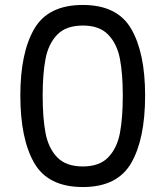

<svg xmlns="http://www.w3.org/2000/svg" viewBox="-20 -754 668 774"><path d="M62 -369Q62 -541 118 -637.5Q174 -734 314 -734Q453 -734 509 -637.5Q565 -541 565 -369Q565 -194 509 -97Q453 0 314 0Q174 0 118 -97Q62 -194 62 -369ZM475 -369Q475 -456 463.5 -516.5Q452 -577 416.5 -614Q381 -651 314 -651Q246 -651 210.5 -614Q175 -577 163.5 -516.5Q152 -456 152 -369Q152 -279 163.5 -218Q175 -157 210.5 -120Q246 -83 314 -83Q381 -83 416.5 -120Q452 -157 463.5 -218Q475 -279 475 -369Z"/></svg>

Font: A Bank Premium Regular
Style: Regular
Weight: 400
Designer: Ninad Kale (Devanagari), Jonny Pinhorn (Latin), Htun Naung (Myanmar)
Foundry: Indian Type Foundry
Version: 4.004